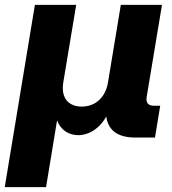

<svg xmlns="http://www.w3.org/2000/svg" viewBox="-42 -566 708 790"><path d="M-22.5 204.1 101.6 -545.9H271.5L218.3 -226.6Q213.4 -194.3 221.4 -172.1Q229.5 -149.9 248.5 -138.7Q267.6 -127.4 294.4 -127.4Q321.8 -127.4 344 -138.9Q366.2 -150.4 381.6 -172.6Q397 -194.8 402.3 -226.6L455.1 -545.9H624.5L561.5 -167Q558.6 -148.9 566.2 -139.9Q573.7 -130.9 592.3 -130.9H617.2L595.7 0H515.6Q443.4 0 414.3 -37.8Q385.3 -75.7 397 -146.5L405.3 -195.8H430.7Q421.9 -141.6 405 -105.5Q388.2 -69.3 366.9 -48.6Q345.7 -27.8 323.2 -18.8Q300.8 -9.8 280.8 -9.8Q259.3 -9.8 239 -18.8Q218.8 -27.8 204.1 -48.6Q189.5 -69.3 184.3 -105.5Q179.2 -141.6 188 -195.8H213.4L147.5 204.1Z"/></svg>

Font: Inter ExtraBold
Style: Italic
Weight: 800
Italic angle: -9.3988°
Designer: Rasmus Andersson
Foundry: rsms
Version: Version 4.001;git-66647c0bb